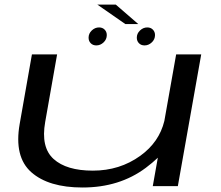

<svg xmlns="http://www.w3.org/2000/svg" viewBox="-20 -828 984 854"><path d="M659.5 0 682 -126.5Q658.5 -104 628.5 -81.5Q511.5 6 347 6Q196 6 119 -62.2Q42 -130.5 67.5 -276.5L122 -586H234L181 -285.5Q161 -173 218.2 -121Q275.5 -69 393 -69Q512.5 -69 604 -135Q688 -195.5 711 -290L763.5 -586H875L771 0ZM408.5 -626Q393 -626 383.5 -635.8Q374 -645.5 374 -660.5Q374 -679 388.2 -692.5Q402.5 -706 420.5 -706Q436 -706 445.5 -696.2Q455 -686.5 455 -672Q455 -653 440.8 -639.5Q426.5 -626 408.5 -626ZM623 -626Q607.5 -626 598 -635.8Q588.5 -645.5 588.5 -660.5Q588.5 -679 602.8 -692.5Q617 -706 635 -706Q650.5 -706 660 -696.2Q669.5 -686.5 669.5 -672Q669.5 -653 655.2 -639.5Q641 -626 623 -626ZM537.5 -721 413 -807.5H495L595 -721Z"/></svg>

Font: Anybody UltraExpanded Regular
Style: Italic
Weight: 400
Width: 9
Italic angle: -10°
Designer: Tyler Finck
Foundry: Etcetera Type Company
Version: Version 1.010; ttfautohint (v1.8.3) -l 8 -r 50 -G 200 -x 14 